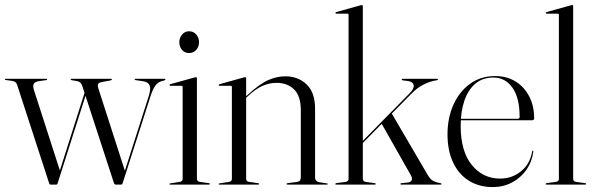

<svg xmlns="http://www.w3.org/2000/svg" viewBox="-29 -750 2417 780"><path d="M198.5 0H178Q175 0 173.2 -1.2Q171.5 -2.5 170.5 -6L41.5 -402.5Q38.5 -413 32.5 -417Q26.5 -421 16 -422L-6 -425Q-7.5 -425 -8.2 -426Q-9 -427 -9 -427.5Q-9 -429 -8.2 -429.5Q-7.5 -430 -6 -430H159Q161 -430 161.8 -429.2Q162.5 -428.5 162.5 -427Q162.5 -426.5 161.8 -425.8Q161 -425 158.5 -424.5L130 -420.5Q112.5 -418 108.2 -409.5Q104 -401 108.5 -385.5L216 -52L205.5 -30L322 -396.5L328 -391L205 -5Q204.5 -2.5 202.8 -1.2Q201 0 198.5 0ZM462 0H441.5Q439 0 436.8 -2Q434.5 -4 433.5 -7.5L306.5 -397Q303.5 -408 298 -413.5Q292.5 -419 284 -420.5L263.5 -424Q260.5 -424.5 259.2 -425.5Q258 -426.5 258 -427.5Q258 -430 261.5 -430H421.5Q425.5 -430 425.5 -427Q425.5 -426 424.5 -425.2Q423.5 -424.5 421 -423.5L386 -417Q372 -414.5 369.5 -408Q367 -401.5 370.5 -391L481 -48L467 -21L575.5 -360.5Q584.5 -389 578.8 -403Q573 -417 552 -420L522 -424.5Q519.5 -425 518.8 -425.8Q518 -426.5 518 -427.5Q518 -429 518.8 -429.5Q519.5 -430 521 -430H639Q641.5 -430 642.2 -429.2Q643 -428.5 643 -427Q643 -426 642.2 -425.2Q641.5 -424.5 639 -423.5L626.5 -420Q611.5 -415.5 601.5 -401.2Q591.5 -387 583 -361L469.5 -6.5Q468.5 -3 466.8 -1.5Q465 0 462 0Z M771 -431.5V-23.5Q771 -18.5 774 -15.2Q777 -12 783 -11L819 -6Q821.5 -6 822.5 -5Q823.5 -4 823.5 -2.5Q823.5 -1.5 822.5 -0.8Q821.5 0 819.5 0H662Q661 0 660 -0.8Q659 -1.5 659 -2.5Q659 -3.5 660 -4Q661 -4.5 663 -5L701 -11Q707 -12 710 -15.2Q713 -18.5 713 -23V-396.5Q713 -399 712 -400.2Q711 -401.5 708 -401.5H662.5Q661.5 -401.5 660.5 -402.5Q659.5 -403.5 659.5 -404.5Q659.5 -406 660.5 -406.5Q661.5 -407 663 -408L760 -435Q763 -436 764.5 -436.2Q766 -436.5 767 -436.5Q769 -436.5 770 -435Q771 -433.5 771 -431.5ZM739 -534.5Q721.5 -534.5 710.5 -547.2Q699.5 -560 699.5 -578.5Q699.5 -597 711 -610Q722.5 -623 739 -623Q757 -623 768.2 -610Q779.5 -597 779.5 -578.5Q779.5 -560 768 -547.2Q756.5 -534.5 739 -534.5Z M971 -431.5V-23.5Q971 -18.5 974 -15.2Q977 -12 983 -11L1019 -6Q1023.5 -5.5 1023.5 -2.5Q1023.5 0 1020 0H862Q861 0 860 -0.8Q859 -1.5 859 -2.5Q859 -3.5 860 -4Q861 -4.5 863 -5L901 -11Q907 -12 910 -15.2Q913 -18.5 913 -23V-396.5Q913 -399 912 -400.2Q911 -401.5 908 -401.5H862.5Q861.5 -401.5 860.5 -402.5Q859.5 -403.5 859.5 -404.5Q859.5 -406 860.5 -406.5Q861.5 -407 863 -408L960 -435Q963.5 -436 964.8 -436.2Q966 -436.5 967 -436.5Q969 -436.5 970 -435Q971 -433.5 971 -431.5ZM964.5 -347 961.5 -350.5 977.5 -365Q1026 -409.5 1061 -424.8Q1096 -440 1130 -440Q1182 -440 1216.5 -407.2Q1251 -374.5 1251 -308V-29Q1251 -21 1255.8 -16Q1260.5 -11 1269.5 -9.5L1299 -5Q1301 -5 1301.8 -4.2Q1302.5 -3.5 1302.5 -2.5Q1302.5 -1.5 1301.8 -0.8Q1301 0 1299 0H1139.5Q1135 0 1135 -2.5Q1135 -5.5 1140.5 -6L1178 -11Q1187 -12.5 1190 -17.5Q1193 -22.5 1193 -29V-302.5Q1193 -360.5 1165.5 -387Q1138 -413.5 1094 -413.5Q1067 -413.5 1039 -401.8Q1011 -390 980.5 -361.5Z M1336 0Q1335 0 1334 -0.8Q1333 -1.5 1333 -2.5Q1333 -3.5 1334.8 -4.8Q1336.5 -6 1340 -6.5L1375 -11Q1381 -12 1384 -15.2Q1387 -18.5 1387 -23V-689.5Q1387 -692 1386 -693.2Q1385 -694.5 1382 -694.5H1336.5Q1335.5 -694.5 1334.5 -695.5Q1333.5 -696.5 1333.5 -697.5Q1333.5 -699 1334.5 -699.5Q1335.5 -700 1337 -701L1434 -728Q1437.5 -729 1438.8 -729.2Q1440 -729.5 1441 -729.5Q1443 -729.5 1444 -728Q1445 -726.5 1445 -724.5V-23.5Q1445 -18.5 1448 -15.2Q1451 -12 1457 -11L1493 -6Q1497.5 -5.5 1497.5 -2.5Q1497.5 0 1494 0ZM1433 -165.5 1635 -371Q1654 -390 1651.5 -404Q1649 -418 1627.5 -421L1607.5 -423.5Q1605 -424.5 1604 -425Q1603 -425.5 1603 -427Q1603 -428.5 1604 -429.2Q1605 -430 1607 -430H1745Q1748 -430 1749 -429.2Q1750 -428.5 1750 -427Q1750 -425.5 1748.5 -424.8Q1747 -424 1743 -423.5Q1717 -419.5 1690.8 -406Q1664.5 -392.5 1641.5 -368.5L1436.5 -160.5ZM1561 -291.5 1708.5 -39.5Q1718.5 -22 1730 -15.5Q1741.5 -9 1760 -6Q1763.5 -5 1764.2 -4.2Q1765 -3.5 1765 -2.5Q1765 -1.5 1764.2 -0.8Q1763.5 0 1762 0H1600.5Q1599.5 0 1598.5 -0.8Q1597.5 -1.5 1597.5 -2.5Q1597.5 -3.5 1599 -4.8Q1600.5 -6 1603 -6L1627.5 -8.5Q1640 -10 1643.5 -18.2Q1647 -26.5 1639.5 -39L1520.5 -249Z M2141 -269Q2141 -265.5 2138.8 -263.5Q2136.5 -261.5 2132.5 -261.5H1825.5V-267.5H2074.5Q2082 -267.5 2082 -275.5Q2082 -352.5 2052.8 -393.8Q2023.5 -435 1975.5 -435Q1932.5 -435 1903 -410.8Q1873.5 -386.5 1858 -342.2Q1842.5 -298 1842.5 -238.5Q1842.5 -135.5 1887.5 -80Q1932.5 -24.5 2003 -24.5Q2051 -24.5 2087.5 -54Q2124 -83.5 2133 -134.5Q2133.5 -136.5 2134 -137.2Q2134.5 -138 2135 -138Q2136.5 -138 2137.2 -137Q2138 -136 2137.5 -133.5Q2132 -92 2109.2 -59.8Q2086.5 -27.5 2051.2 -8.8Q2016 10 1973 10Q1917.5 10 1876 -15.8Q1834.5 -41.5 1811.8 -89.8Q1789 -138 1789 -204Q1789 -271 1813 -324.5Q1837 -378 1880.5 -409.5Q1924 -441 1982 -441Q2030 -441 2065.8 -418.8Q2101.5 -396.5 2121.2 -357.8Q2141 -319 2141 -269Z M2299.5 -724.5V-23.5Q2299.5 -18.5 2302.5 -15.2Q2305.5 -12 2311.5 -11L2347 -6Q2350 -6 2351 -5Q2352 -4 2352 -2.5Q2352 -1.5 2351 -0.8Q2350 0 2348 0H2190.5Q2189.5 0 2188.5 -0.8Q2187.5 -1.5 2187.5 -2.5Q2187.5 -3.5 2189.2 -4.8Q2191 -6 2194.5 -6.5L2229.5 -11Q2235.5 -12 2238.5 -15.2Q2241.5 -18.5 2241.5 -23V-689.5Q2241.5 -692 2240.5 -693.2Q2239.5 -694.5 2236.5 -694.5H2191Q2190 -694.5 2189 -695.5Q2188 -696.5 2188 -697.5Q2188 -699 2189 -699.5Q2190 -700 2191.5 -701L2288.5 -728Q2291.5 -729 2293 -729.2Q2294.5 -729.5 2295.5 -729.5Q2297.5 -729.5 2298.5 -728Q2299.5 -726.5 2299.5 -724.5Z"/></svg>

Font: Fraunces 120pt Light
Style: Regular
Weight: 300
Version: Version 1.000;[b76b70a41]